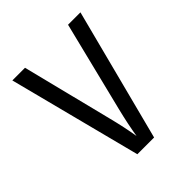

<svg xmlns="http://www.w3.org/2000/svg" viewBox="-199 -864 997 997"><g transform="rotate(-45 300.0 -365.0)"><path d="M238 0 50 -730H143L267 -235Q290 -145 302 -70Q314 -145 336 -234L459 -730H550L361 0Z"/></g></svg>

Font: JetBrains Mono
Style: Regular
Weight: 400
Monospace: yes
Designer: Philipp Nurullin, Konstantin Bulenkov
Foundry: JetBrains
Version: Version 2.001;December 29, 2023;FontCreator 11.5.0.2427 32-b